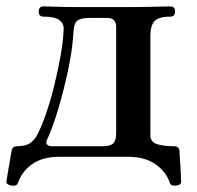

<svg xmlns="http://www.w3.org/2000/svg" viewBox="-20 -493 616 600"><path d="M16 87Q9 86 4 82.5Q-1 79 0 74Q1 70 4 50Q7 30 11 8Q15 -14 16 -21Q19 -36 33 -36Q58 -36 72 -44.5Q86 -53 95 -69Q108 -93 122.5 -134Q137 -175 149 -223.5Q161 -272 169.5 -319.5Q178 -367 179 -405Q179 -420 165 -430.5Q151 -441 116 -441Q101 -441 101 -457Q101 -473 116 -473Q127 -473 154 -472Q181 -471 212 -471H399Q419 -471 442.5 -471.5Q466 -472 485.5 -472.5Q505 -473 512 -473Q527 -473 527 -457Q527 -441 512 -441Q475 -441 462.5 -426.5Q450 -412 450 -382V-70Q450 -48 472.5 -42Q495 -36 524 -36Q540 -36 541 -21Q541 -15 542 -0.5Q543 14 544 30.5Q545 47 545.5 59.5Q546 72 546 74Q546 85 531 87Q514 89 511 79Q499 43 465.5 20Q432 -3 381 -3H165Q113 -3 80.5 20Q48 43 36 79Q33 89 16 87ZM142 -36H301Q325 -36 334 -45Q343 -54 343 -76V-410Q343 -437 314 -437H260Q234 -437 223 -429.5Q212 -422 210 -398Q207 -341 193.5 -277Q180 -213 162.5 -154Q145 -95 126 -54Q123 -46 127.5 -41Q132 -36 142 -36Z"/></svg>

Font: Zen Antique Soft
Style: Regular
Weight: 400
Designer: Yoshimichi Ohira
Foundry: Positype
Version: Version 1.001